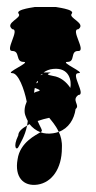

<svg xmlns="http://www.w3.org/2000/svg" viewBox="-20 -779 273 546"><path d="M15 -571C32 -571 49 -526 56 -490C50 -477 48 -462 52 -451C54 -446 56 -440 59 -435C58 -430 58 -426 57 -422C60 -423 61 -425 64 -426C72 -416 82 -408 95 -403C96 -404 97 -404 98 -405C102 -408 94 -418 87 -435C99 -439 110 -442 120 -444C125 -437 138 -424 147 -404C175 -414 191 -440 195 -469C209 -480 182 -494 203 -509C226 -509 179 -571 203 -571C226 -571 148 -603 172 -603C195 -603 179 -634 202 -634H203C226 -634 179 -696 203 -696C226 -713 173 -728 184 -740C195 -753 134 -759 140 -759H78C84 -759 22 -753 33 -740C44 -728 -8 -714 15 -696C38 -696 -8 -634 15 -634C38 -634 23 -603 47 -603C70 -603 -8 -571 15 -571ZM30 -326C21 -276 46 -248 87 -254C127 -260 156 -299 156 -358C157 -377 153 -392 147 -404C142 -402 137 -401 131 -400C118 -398 105 -399 95 -403C83 -395 37 -375 30 -326ZM32 -394C15 -359 28 -350 33 -362C37 -371 51 -391 57 -422C43 -414 32 -405 32 -394ZM77 -515C77 -520 78 -524 79 -529C89 -525 100 -522 87 -519C83 -518 80 -517 77 -515ZM83 -542C84 -544 85 -547 86 -549C89 -547 89 -544 83 -542ZM95 -565C96 -567 99 -568 100 -569C102 -568 101 -567 95 -565ZM104 -573C111 -578 120 -582 131 -583C178 -588 184 -548 180 -529C169 -546 152 -560 131 -563C91 -570 149 -573 109 -573Z"/></svg>

Font: bitstorm
Style: maxcn
Weight: 400
Version: Version 0.2